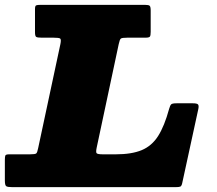

<svg xmlns="http://www.w3.org/2000/svg" viewBox="-70 -770 891 790"><path d="M-50 -27.5Q-50 -8 -44.5 -4Q-39 0 -20 0H653Q666.5 0 671.8 -2.2Q677 -4.5 679.5 -15.5L746 -321.5Q749 -336 744.5 -340.5Q740 -345 723 -345H657Q639 -345 634.5 -340.8Q630 -336.5 626 -322.5Q606.5 -251 580.5 -210.2Q554.5 -169.5 513 -152.2Q471.5 -135 406 -135H354Q330.5 -135 327.2 -140Q324 -145 328 -163.5L418.5 -588.5Q422.5 -607.5 427.2 -611.2Q432 -615 455 -615H529Q543.5 -615 546.8 -619.5Q550 -624 550 -639V-726.5Q550 -742 546 -746Q542 -750 527 -750H96Q83 -750 78.5 -747.8Q74 -745.5 74 -732.5V-637.5Q74 -621 79.2 -618Q84.5 -615 101 -615H149Q172.5 -615 177.5 -611.5Q182.5 -608 178.5 -588.5L87 -160.5Q83.5 -142.5 79.2 -138.8Q75 -135 53 -135H-32Q-45.5 -135 -47.8 -130.5Q-50 -126 -50 -112.5Z"/></svg>

Font: Besley Black
Style: Italic
Weight: 900
Italic angle: -13°
Designer: Owen Earl
Foundry: indestructible type*
Version: Version 2.001